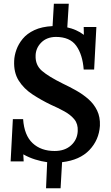

<svg xmlns="http://www.w3.org/2000/svg" viewBox="-20 -856 596 1030"><path d="M227 154 233 14Q202 10 168.5 -0.5Q135 -11 105 -28L107 10H37L49 -217H104Q110 -130 155 -88Q200 -46 273 -46Q328 -46 361.5 -76.5Q395 -107 397 -153Q399 -191 379 -215.5Q359 -240 325.5 -258.5Q292 -277 253 -294Q201 -319 154.5 -349.5Q108 -380 80.5 -423.5Q53 -467 56 -530Q57 -558 68 -589Q79 -620 102 -648Q125 -676 164.5 -694.5Q204 -713 262 -716L269 -836H349L341 -709Q365 -704 387.5 -694Q410 -684 430 -669L429 -711H497L485 -483H429Q423 -563 389 -610.5Q355 -658 279 -658Q230 -657 201 -627.5Q172 -598 171 -558Q169 -507 205 -476Q241 -445 316 -408Q352 -391 388.5 -370.5Q425 -350 454.5 -324Q484 -298 501 -263Q518 -228 516 -181Q511 -105 459.5 -51Q408 3 313 14L305 154Z"/></svg>

Font: Lora SemiBold
Style: Italic
Weight: 600
Italic angle: -3°
Designer: Olga Karpushina, Alexei Vanyashin (Cyrillic)
Foundry: Cyreal
Version: Version 3.011; ttfautohint (v1.8.4.7-5d5b)